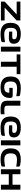

<svg xmlns="http://www.w3.org/2000/svg" viewBox="3044 -3796 766 6893"><g transform="rotate(90 3426.5 -350.0)"><path d="M37 -700V-566H498L37 -134V0H716V-134H255L716 -566V-700Z M1551 -461C1551 -629 1433 -713 1198 -713C932 -713 801 -599 801 -358V-342C801 -98 930 13 1205 13C1276 13 1359 4 1446 -11C1475 -16 1493 -38 1493 -65V-147C1423 -133 1295 -120 1221 -120C1049 -120 980 -183 980 -346V-354C980 -512 1042 -580 1198 -580C1327 -580 1390 -545 1390 -475C1390 -430 1366 -407 1315 -407H1116V-297C1162 -290 1247 -286 1347 -286C1485 -286 1551 -343 1551 -461Z M1656 -700V0H1834V-700Z M2198 0H2377V-566H2642V-700H1934V-566H2198Z M3497 -325C3497 -392 3472 -423 3411 -423H3134V-301H3311C3308 -172 3247 -120 3119 -120C2971 -120 2906 -188 2906 -346V-354C2906 -517 2979 -580 3162 -580C3236 -580 3363 -567 3433 -553V-635C3433 -662 3415 -684 3387 -689C3299 -704 3216 -713 3146 -713C2861 -713 2727 -602 2727 -358V-342C2727 -101 2859 13 3119 13C3375 13 3497 -99 3497 -325Z M3939 -123C3797 -123 3775 -148 3775 -241V-700H3597V-241C3597 -53 3666 13 3923 13C3977 13 4031 10 4083 3V-129C4035 -125 3973 -123 3939 -123Z M4914 -461C4914 -629 4796 -713 4561 -713C4295 -713 4164 -599 4164 -358V-342C4164 -98 4293 13 4568 13C4639 13 4722 4 4809 -11C4838 -16 4856 -38 4856 -65V-147C4786 -133 4658 -120 4584 -120C4412 -120 4343 -183 4343 -346V-354C4343 -512 4405 -580 4561 -580C4690 -580 4753 -545 4753 -475C4753 -430 4729 -407 4678 -407H4479V-297C4525 -290 4610 -286 4710 -286C4848 -286 4914 -343 4914 -461Z M5019 -700V0H5197V-700Z M5308 -358V-342C5308 -99 5437 13 5703 13C5770 13 5842 5 5917 -10C5944 -16 5961 -37 5961 -63V-150C5892 -136 5784 -123 5720 -123C5557 -123 5487 -185 5487 -346V-354C5487 -515 5557 -577 5720 -577C5784 -577 5892 -564 5961 -550V-637C5961 -663 5944 -684 5917 -690C5842 -705 5770 -713 5703 -713C5437 -713 5308 -601 5308 -358Z M6057 0H6235V-283H6612V0H6790V-700H6612V-417H6235V-700H6057Z"/></g></svg>

Font: LT Wave UI Medium
Style: Regular
Weight: 500
Designer: Daniel Lyons
Foundry: New Value
Version: Version 2.5 (Glyphs App)